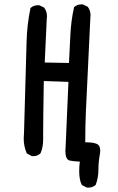

<svg xmlns="http://www.w3.org/2000/svg" viewBox="-20 -733 540 882"><path d="M178.2 -117.7V-90.3Q178.2 -58.1 166.5 -29.3L165.5 -28.3Q152.3 -15.6 132.8 -15.6Q129.4 -15.6 125.5 -16.1L103 -28.3Q88.9 -60.5 88.9 -97.2Q88.9 -109.4 90.3 -122.6L102.1 -540.5Q104 -619.6 120.1 -696.3L121.6 -697.3Q134.8 -709 154.3 -709Q157.2 -709 161.6 -708.5L183.1 -697.8L184.1 -696.3Q195.8 -679.7 195.8 -658.2Q195.8 -652.3 194.8 -646L185.5 -445.8L296.9 -443.8Q300.3 -505.9 303.2 -571.5Q306.2 -637.2 320.3 -700.2L321.8 -701.2Q335 -712.9 354.5 -712.9Q357.4 -712.9 361.8 -712.4L383.3 -701.7L384.3 -700.2Q396 -683.6 396 -662.1Q396 -656.2 395 -649.9L374.5 -219.7Q371.6 -149.9 371.6 -79.1Q376 -79.1 383.3 -79.1Q390.6 -79.1 401.1 -77.9Q411.6 -76.7 421.4 -73.2Q440.4 -66.9 440.4 -41.5Q440.4 -33.7 438 -19.5Q432.1 12.2 432.1 46.9Q432.1 83 419.4 116.7L418.5 117.2Q405.3 128.9 385.7 128.9Q382.8 128.9 378.4 128.4L356.4 117.2L355.5 115.7Q343.8 93.3 343.8 52.7Q343.8 33.2 346.7 9.3Q318.8 8.8 299.8 4.4Q280.3 -0.5 280.3 -40Q280.3 -50.8 281.7 -64L294.4 -356.9L181.2 -360.8Q178.2 -176.3 178.2 -117.7Z"/></svg>

Font: Bakudai
Style: Medium
Weight: 500
Version: Version 1.48